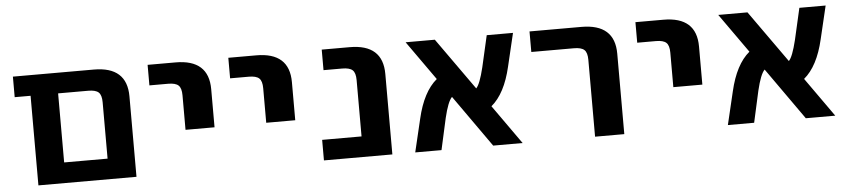

<svg xmlns="http://www.w3.org/2000/svg" viewBox="-37 -712 3994 903"><g transform="rotate(-5 1960.0 -260.0)"><path d="M449 -363Q449 -397 435 -410Q421 -423 386 -423H244V-97H449ZM244 0H114V-423H39V-520H421Q577 -520 577 -380V0Z M675 -423V-520H807Q963 -520 963 -380V-200H826V-363Q826 -397 812 -410Q798 -423 763 -423Z M1056 -423V-520H1188Q1344 -520 1344 -380V-200H1207V-363Q1207 -397 1193 -410Q1179 -423 1144 -423Z M1462 0V-97H1648V-363Q1648 -397 1634 -410Q1620 -423 1585 -423H1497V-520H1629Q1785 -520 1785 -380V0Z M2400 0H2261L2088 -245Q2068 -225 2050 -149L2017 0H1893L1930 -156Q1959 -281 2024 -335L1893 -520H2031L2205 -275Q2223 -293 2242 -371L2276 -520H2400L2363 -364Q2334 -239 2269 -185Z M2478 -423V-520H2723Q2880 -520 2880 -380V0H2742V-363Q2742 -397 2728 -410Q2714 -423 2679 -423Z M2978 -423V-520H3110Q3266 -520 3266 -380V-200H3129V-363Q3129 -397 3115 -410Q3101 -423 3066 -423Z M3876 0H3737L3564 -245Q3544 -225 3526 -149L3493 0H3369L3406 -156Q3435 -281 3500 -335L3369 -520H3507L3681 -275Q3699 -293 3718 -371L3752 -520H3876L3839 -364Q3810 -239 3745 -185Z"/></g></svg>

Font: M PLUS 1p
Style: Bold
Weight: 700
Version: Version 1.062